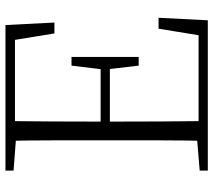

<svg xmlns="http://www.w3.org/2000/svg" viewBox="-58 -704 763 686"><g transform="rotate(-90 323.0 -361.5)"><path d="M56 0V-29L188 -40H198V0ZM162 0Q164 -83 164 -166Q164 -249 164 -333V-390Q164 -474 164 -557.5Q164 -641 162 -723H233Q232 -641 231.5 -556Q231 -471 231 -377V-357Q231 -255 231.5 -169Q232 -83 233 0ZM198 0V-33H569L536 -11L563 -176H602L593 0ZM198 -350V-383H436V-350ZM431 -247 418 -358V-379L431 -487H462V-247ZM56 -694V-723H198V-684H188ZM546 -548 519 -714 553 -689H198V-723H576L585 -548Z"/></g></svg>

Font: Source Han Serif JP VF
Style: Regular
Weight: 250
Designer: Ryoko NISHIZUKA 西塚涼子 (kana & ideographs); Frank Grießhammer (Latin, Greek & Cyrillic); Wenlong ZHANG 张文龙 (bopomofo); San
Foundry: Adobe
Version: Version 2.001;hotconv 1.1.0;makeotfexe 2.6.0